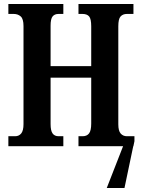

<svg xmlns="http://www.w3.org/2000/svg" viewBox="-20 -734 711 964"><path d="M22 0V-50H56Q75 -50 86.5 -64Q98 -78 98 -111V-603Q98 -639 84 -651.5Q70 -664 49 -664H22V-714H298V-664H274Q254 -664 244 -651.5Q234 -639 234 -605V-402H438V-602Q438 -639 427.5 -651.5Q417 -664 394 -664H374V-714H650V-664H617Q597 -664 585.5 -651.5Q574 -639 574 -602V-110Q574 -77 586 -63.5Q598 -50 617 -50H650H655V-25L650 -1V0H649L605 210H516L598 0H374V-50H395Q416 -50 427 -64Q438 -78 438 -114V-344H234V-111Q234 -78 244 -64Q254 -50 274 -50H298V0Z"/></svg>

Font: Noto Serif ExtraCondensed
Style: Bold
Weight: 700
Width: 2
Designer: Monotype Design Team
Foundry: Monotype Imaging Inc.
Version: Version 2.014; ttfautohint (v1.8.4.7-5d5b)